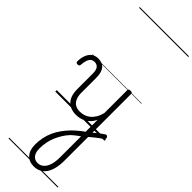

<svg xmlns="http://www.w3.org/2000/svg" viewBox="-613 -1163 1836 1836"><g transform="rotate(45 304.5 -245.5)"><path d="M507 45Q525 29 546 12Q567 -5 588.5 -21.5Q610 -38 629 -50Q638 -55 646 -52Q654 -49 658 -41Q662 -33 660.5 -24Q659 -15 650 -9Q635 1 617.5 13.5Q600 26 582.5 40Q565 54 548 68Q531 82 517 95ZM359 652Q295 652 258 610.5Q221 569 221 495Q221 445 230.5 399.5Q240 354 259 312Q278 270 306 231Q334 192 371 154Q389 137 406.5 121.5Q424 106 442 92Q460 78 477 66V-95Q462 -63 440.5 -41Q419 -19 395 -6Q371 7 345.5 12.5Q320 18 295 18Q247 18 210 -1.5Q173 -21 152.5 -61.5Q132 -102 132 -166V-374Q132 -424 114.5 -445.5Q97 -467 66 -467Q44 -467 28.5 -455.5Q13 -444 3.5 -418.5Q-6 -393 -9 -352Q-9 -343 -15 -338.5Q-21 -334 -33 -334Q-43 -334 -49.5 -338.5Q-56 -343 -56 -355Q-54 -408 -38.5 -443.5Q-23 -479 4 -497Q31 -515 67 -515Q96 -515 117.5 -506.5Q139 -498 154 -480Q169 -462 176.5 -435Q184 -408 184 -370V-171Q184 -127 196.5 -95.5Q209 -64 235 -47Q261 -30 302 -30Q331 -30 358 -39Q385 -48 408 -67Q431 -86 449 -116Q467 -146 477 -187V-496Q477 -506 483.5 -510.5Q490 -515 504 -515Q517 -515 523 -510.5Q529 -506 529 -496V404Q529 465 517.5 511.5Q506 558 484 589.5Q462 621 430 636.5Q398 652 359 652ZM363 603Q397 603 422.5 581.5Q448 560 462.5 517.5Q477 475 477 411V128Q464 137 450 147.5Q436 158 422.5 169Q409 180 396 192Q367 223 345.5 258Q324 293 308.5 330Q293 367 285 408Q277 449 277 492Q277 526 287 551Q297 576 316.5 589.5Q336 603 363 603ZM0 623H665V633H0ZM0 -20H665V0H0ZM0 -505H665V-500H0ZM0 -1143H665V-1133H0Z"/></g></svg>

Font: Playwrite CL Guides
Style: Regular
Weight: 400
Designer: Veronika Burian, José Scaglione
Foundry: TypeTogether
Version: Version 1.003